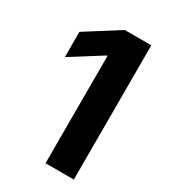

<svg xmlns="http://www.w3.org/2000/svg" viewBox="-180 -815 793 901"><g transform="rotate(30 216.0 -364.0)"><path d="M368.9 -727.5V0H215.6V-581.4H211.3L45.1 -476.8V-613.5L225 -727.5Z"/></g></svg>

Font: Inter
Style: Regular
Weight: 400
Designer: Rasmus Andersson
Foundry: rsms
Version: Version 4.000;git-8c9346024